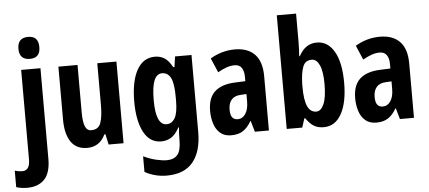

<svg xmlns="http://www.w3.org/2000/svg" viewBox="-100 -900 2859 1279"><g transform="rotate(-5 1329.5 -260.5)"><path d="M55 -687Q55 -761 126 -761Q162 -761 178.5 -742Q195 -723 195 -687Q195 -614 126 -614Q55 -614 55 -687ZM36 240Q17 240 -2.5 237.5Q-22 235 -40 229V119Q-14 127 10 127Q61 127 61 53V-546H190V60Q190 153 149.5 196Q109 239 36 240Z M698 -546V0H598L583 -70H576Q538 10 455 10Q382 10 346 -43Q310 -96 310 -191V-546H438V-228Q438 -166 450.5 -135.5Q463 -105 491 -105Q540 -105 555 -147Q570 -189 570 -268V-546Z M956 -556Q990 -556 1018 -539.5Q1046 -523 1072 -476H1080L1090 -546H1200V-31Q1200 99 1142 169.5Q1084 240 966 240Q889 240 820 203V98Q864 119 905.5 128.5Q947 138 975 138Q1022 138 1046.5 110.5Q1071 83 1071 12V5Q1071 -15 1072 -35.5Q1073 -56 1075 -73H1071Q1044 -24 1014 -7Q984 10 950 10Q873 10 833 -65.5Q793 -141 793 -269Q793 -405 835 -480.5Q877 -556 956 -556ZM994 -442Q958 -442 940.5 -399.5Q923 -357 923 -268Q923 -101 995 -101Q1030 -101 1050.5 -135.5Q1071 -170 1071 -253V-276Q1071 -368 1051.5 -405Q1032 -442 994 -442Z M1490 -558Q1577 -558 1623.5 -509.5Q1670 -461 1670 -363V0H1576L1555 -73H1552Q1528 -31 1497 -10.5Q1466 10 1418 10Q1372 10 1344 -14.5Q1316 -39 1303.5 -79Q1291 -119 1291 -163Q1291 -250 1336.5 -292Q1382 -334 1470 -338L1542 -341V-370Q1542 -408 1527 -430.5Q1512 -453 1480 -453Q1454 -453 1427.5 -444Q1401 -435 1367 -416L1326 -512Q1404 -558 1490 -558ZM1504 -253Q1462 -251 1441.5 -227Q1421 -203 1421 -161Q1421 -125 1433.5 -109Q1446 -93 1470 -93Q1502 -93 1522 -123Q1542 -153 1542 -204V-255Z M1918 -571Q1918 -555 1917 -529Q1916 -503 1914 -475H1918Q1941 -517 1970.5 -536.5Q2000 -556 2038 -556Q2112 -556 2154.5 -482.5Q2197 -409 2197 -274Q2197 -141 2155 -65.5Q2113 10 2036 10Q1999 10 1972 -5.5Q1945 -21 1918 -60H1912L1893 0H1789V-760H1918ZM1995 -445Q1951 -445 1935.5 -404Q1920 -363 1918 -292V-267Q1918 -182 1937 -140Q1956 -98 1996 -98Q2027 -98 2046.5 -142Q2066 -186 2066 -276Q2066 -361 2046.5 -403Q2027 -445 1995 -445Z M2460 -558Q2547 -558 2593.5 -509.5Q2640 -461 2640 -363V0H2546L2525 -73H2522Q2498 -31 2467 -10.5Q2436 10 2388 10Q2342 10 2314 -14.5Q2286 -39 2273.5 -79Q2261 -119 2261 -163Q2261 -250 2306.5 -292Q2352 -334 2440 -338L2512 -341V-370Q2512 -408 2497 -430.5Q2482 -453 2450 -453Q2424 -453 2397.5 -444Q2371 -435 2337 -416L2296 -512Q2374 -558 2460 -558ZM2474 -253Q2432 -251 2411.5 -227Q2391 -203 2391 -161Q2391 -125 2403.5 -109Q2416 -93 2440 -93Q2472 -93 2492 -123Q2512 -153 2512 -204V-255Z"/></g></svg>

Font: Noto Sans Telugu ExtraCondensed
Style: Bold
Weight: 700
Width: 2
Designer: Jelle Bosma - Monotype Design Team
Foundry: Monotype Imaging Inc.
Version: Version 2.005; ttfautohint (v1.8.4.7-5d5b)